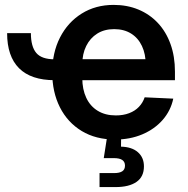

<svg xmlns="http://www.w3.org/2000/svg" viewBox="-20 -553 759 777"><path d="M201.2 -228.5Q105.5 -228.5 57.1 -276.9Q8.8 -325.2 8.8 -418.9H105Q105 -364.7 126.7 -338.9Q148.4 -313 201.2 -313ZM445.8 11.7Q367.7 11.7 310.5 -22.9Q253.4 -57.6 222.4 -118.9Q191.4 -180.2 191.4 -259.8Q191.4 -339.8 222.9 -401.4Q254.4 -462.9 310.5 -498Q366.7 -533.2 439.9 -533.2Q494.6 -533.2 540 -514.4Q585.4 -495.6 618.7 -460.2Q651.9 -424.8 669.9 -375Q688 -325.2 688 -263.2V-228.5H242.7V-313.5H626L569.8 -290Q569.8 -334.5 554.4 -366.9Q539.1 -399.4 510.5 -417.2Q481.9 -435.1 441.9 -435.1Q402.3 -435.1 373.5 -417Q344.7 -398.9 328.9 -366.9Q313 -335 313 -292V-237.3Q313 -191.4 329.1 -157.2Q345.2 -123 375.7 -104.5Q406.2 -85.9 448.7 -85.9Q479 -85.9 502.7 -95Q526.4 -104 542.2 -120.6Q558.1 -137.2 565.4 -159.2L681.2 -153.8Q670.9 -105 638.2 -67.6Q605.5 -30.3 555.9 -9.3Q506.3 11.7 445.8 11.7ZM382.8 204.1V147.5H440.9Q463.9 147.5 474.9 140.1Q485.8 132.8 485.8 117.2Q485.8 102.1 474.9 94.5Q463.9 86.9 440.9 86.9H399.9L417 -22H470.2V0L469.7 40.5Q513.7 41.5 538.1 63Q562.5 84.5 562.5 120.1Q562.5 162.6 532.2 183.3Q502 204.1 447.3 204.1Z"/></svg>

Font: Inter 28pt SemiBold
Style: Regular
Weight: 600
Designer: Rasmus Andersson
Foundry: rsms
Version: Version 4.001;git-66647c0bb